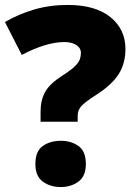

<svg xmlns="http://www.w3.org/2000/svg" viewBox="-20 -744 545 776"><path d="M144 -294Q144 -339 162.5 -372.5Q181 -406 233 -439Q266 -460 282 -475.5Q298 -491 302.5 -504Q307 -517 307 -530Q307 -550 288.5 -562Q270 -574 240 -574Q167 -574 68 -522L0 -655Q55 -687 118 -705.5Q181 -724 254 -724Q365 -724 426 -675Q487 -626 487 -546Q487 -488 460 -445Q433 -402 371 -362Q327 -334 310.5 -317Q294 -300 294 -277V-252H144ZM123 -81Q123 -133 153 -154Q183 -175 226 -175Q267 -175 297 -154Q327 -133 327 -81Q327 -32 297 -10Q267 12 226 12Q183 12 153 -10Q123 -32 123 -81Z"/></svg>

Font: Noto Sans Thai Looped UI Condensed Black
Style: Regular
Weight: 900
Width: 3
Designer: Cadson Demak Team
Foundry: Cadson Demak Co., Ltd.
Version: Version 1.000; ttfautohint (v1.8.4.7-5d5b)